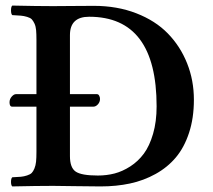

<svg xmlns="http://www.w3.org/2000/svg" viewBox="-20 -667 763 689"><path d="M314.9 -284.2H231V-106.9Q231 -65.4 251.5 -51.3Q272 -37.1 331.1 -37.1Q362.3 -37.1 390.9 -44.4Q419.4 -51.8 447.5 -69.8Q475.6 -87.9 496.1 -115.5Q516.6 -143.1 529.3 -186.8Q542 -230.5 542 -285.2Q542 -606.9 299.8 -606.9Q231 -606.9 231 -541V-329.1H328.1Q333 -329.1 335.9 -323.7Q338.9 -318.4 338.9 -312Q338.9 -300.8 331.3 -292.5Q323.7 -284.2 314.9 -284.2ZM170.9 0H169.9Q113.8 0 23.9 2Q19.5 -2.4 19.5 -14.4Q19.5 -26.4 23.9 -30.8Q43.9 -31.7 54.9 -32.7Q65.9 -33.7 77.1 -37.4Q88.4 -41 93.8 -46.4Q99.1 -51.8 103.5 -62.3Q107.9 -72.8 109.4 -86.7Q110.8 -100.6 110.8 -122.1V-284.2H23.9Q14.2 -284.2 14.2 -299.8Q14.2 -311.5 22 -320.3Q29.8 -329.1 37.1 -329.1H110.8V-523.9Q110.8 -544.9 109.6 -558.6Q108.4 -572.3 103.8 -582.3Q99.1 -592.3 94 -597.7Q88.9 -603 77.4 -606.4Q65.9 -609.9 54.9 -610.8Q43.9 -611.8 23.9 -612.8Q19.5 -617.2 19.5 -629.9Q19.5 -642.6 23.9 -647Q115.7 -645 169.9 -645H170.9Q188 -645 236.3 -645.5Q284.7 -646 316.9 -646Q400.4 -646 469 -619.4Q537.6 -592.8 582.3 -546.9Q627 -501 651.4 -439.9Q675.8 -378.9 675.8 -309.1Q675.8 -243.2 658.4 -190.4Q641.1 -137.7 611.1 -102.1Q581.1 -66.4 538.3 -42.7Q495.6 -19 446.5 -8.5Q397.5 2 340.8 2Q307.6 2 247.6 1Q187.5 0 170.9 0Z"/></svg>

Font: Common Serif SemiBold
Style: Regular
Weight: 600
Designer: Philipp H. Poll, Khaled Hosny
Foundry: Stefan Peev, Context Ltd.
Version: Version 1.026